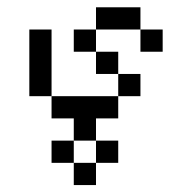

<svg xmlns="http://www.w3.org/2000/svg" viewBox="-20 -458 540 540"><path d="M312.5 0V-62.5H250V0H187.5V62.5H250V0ZM375 -187.5V-250H312.5V-187.5H125V-125H187.5V-62.5H125V0H187.5V-62.5H250V-125H312.5V-187.5ZM437.5 -312.5V-375H375V-312.5ZM125 -187.5V-375H62.5V-187.5ZM312.5 -250V-312.5H250V-250ZM250 -312.5V-375H187.5V-312.5ZM250 -375H375V-437.5H250Z"/></svg>

Font: Unifont
Style: Regular
Weight: 500
Version: Version 15.1.04